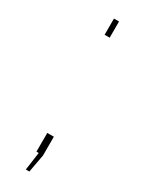

<svg xmlns="http://www.w3.org/2000/svg" viewBox="-166 -546 499 657"><g transform="rotate(30 84.0 -218.0)"><path d="M73 -453V-517H93V-453ZM70 81 80 10H71V-64H97V10L84 81Z"/></g></svg>

Font: Raleway-v4020 Thin
Style: Regular
Weight: 250
Designer: Matt McInerney, Pablo Impallari, Rodrigo Fuenzalida
Foundry: Matt McInerney, Pablo Impallari, Rodrigo Fuenzalida
Version: Version 4.020;PS 004.020;hotconv 1.0.88;makeotf.lib2.5.64775